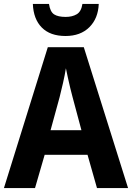

<svg xmlns="http://www.w3.org/2000/svg" viewBox="-20 -956 671 976"><path d="M473 0 425 -169H207L158 0H0L223 -716H406L631 0ZM349 -462Q344 -480 337.5 -507Q331 -534 325 -561.5Q319 -589 315 -609Q310 -577 300.5 -535Q291 -493 283 -462L237 -294H394ZM482 -936Q479 -862 434 -817.5Q389 -773 313 -773Q235 -773 192.5 -816Q150 -859 147 -936H229Q235 -896 255 -883Q275 -870 314 -870Q347 -870 370 -883.5Q393 -897 399 -936Z"/></svg>

Font: Noto Sans Lao SemiCondensed
Style: Bold
Weight: 700
Width: 4
Designer: Monotype Design Team
Foundry: Monotype Imaging Inc.
Version: Version 2.003; ttfautohint (v1.8.4.7-5d5b)